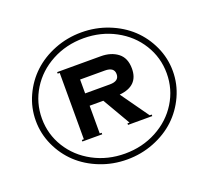

<svg xmlns="http://www.w3.org/2000/svg" viewBox="-129 -921 1189 1093"><g transform="rotate(-20 465.0 -375.0)"><path d="M82.3 -225.3Q49.8 -296.4 49.8 -375Q49.8 -453.6 82.3 -524.7Q114.7 -595.7 169.9 -647.5Q225.1 -699.2 302 -729.5Q378.9 -759.8 464.8 -759.8Q550.8 -759.8 627.7 -729.5Q704.6 -699.2 759.8 -647.5Q814.9 -595.7 847.4 -524.7Q879.9 -453.6 879.9 -375Q879.9 -296.4 847.4 -225.3Q814.9 -154.3 759.8 -102.5Q704.6 -50.8 627.7 -20.5Q550.8 9.8 464.8 9.8Q378.9 9.8 302 -20.5Q225.1 -50.8 169.9 -102.5Q114.7 -154.3 82.3 -225.3ZM136.5 -550.8Q86.9 -470.7 86.9 -375Q86.9 -279.3 136.5 -199.2Q186 -119.1 272.9 -72.5Q359.9 -25.9 464.8 -25.9Q569.8 -25.9 656.7 -72.5Q743.7 -119.1 793.2 -199.2Q842.8 -279.3 842.8 -375Q842.8 -470.7 793.2 -550.8Q743.7 -630.9 656.7 -677.5Q569.8 -724.1 464.8 -724.1Q359.9 -724.1 272.9 -677.5Q186 -630.9 136.5 -550.8ZM258.8 -173.8V-183.1H271V-585H258.8V-594.2H522.9Q585 -594.2 625.5 -563.2Q666 -532.2 666 -467.8Q666 -362.8 549.8 -352.1L669.9 -183.1H682.1V-173.8H535.2V-183.1H547.9L450.2 -351.1H367.2V-183.1H378.9V-173.8ZM517.1 -509.8H367.2V-425.8H517.1Q573.2 -425.8 573.2 -467.8Q573.2 -509.8 517.1 -509.8Z"/></g></svg>

Font: Copperplate CC
Style: Bold
Weight: 700
Designer: indestructible type*
Foundry: Cowboy Collective
Version: Version 1.000